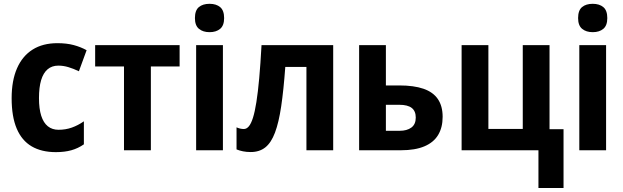

<svg xmlns="http://www.w3.org/2000/svg" viewBox="-20 -781 3238 998"><path d="M270.5 9.8Q195.8 9.8 144.5 -20.3Q93.3 -50.3 66.9 -112.5Q40.5 -174.8 40.5 -270.5Q40.5 -362.3 68.6 -426.3Q96.7 -490.2 149.7 -523.4Q202.6 -556.6 278.3 -556.6Q326.7 -556.6 363.5 -546.6Q400.4 -536.6 430.2 -520L390.1 -410.6Q361.3 -424.3 335.2 -432.1Q309.1 -439.9 283.2 -439.9Q250 -439.9 227.5 -420.9Q205.1 -401.9 193.8 -364.5Q182.6 -327.1 182.6 -271Q182.6 -215.8 194.3 -179.2Q206.1 -142.6 228.8 -124.5Q251.5 -106.4 284.2 -106.4Q321.3 -106.4 353.5 -117.9Q385.7 -129.4 416 -150.4V-30.8Q385.7 -9.8 350.8 0Q315.9 9.8 270.5 9.8Z M913.6 -435.5H764.2V0H624.5V-435.5H474.6V-546.4H913.6Z M1138.7 -546.4V0H999.5V-546.4ZM1069.3 -761.2Q1104 -761.2 1124.5 -743.9Q1145 -726.6 1145 -687Q1145 -648.4 1124.3 -631.1Q1103.5 -613.8 1069.3 -613.8Q1035.2 -613.8 1014.2 -631.1Q993.2 -648.4 993.2 -687Q993.2 -727.1 1013.7 -744.1Q1034.2 -761.2 1069.3 -761.2Z M1711.9 0H1572.8V-433.1H1462.9Q1454.1 -313 1441.7 -228.8Q1429.2 -144.5 1409.4 -91.8Q1389.6 -39.1 1359.1 -14.9Q1328.6 9.3 1283.2 9.3Q1261.2 9.3 1243.2 5.6Q1225.1 2 1209.5 -4.4V-119.1Q1217.8 -115.2 1227.5 -112.8Q1237.3 -110.4 1247.6 -110.4Q1261.7 -110.4 1273.4 -124.3Q1285.2 -138.2 1294.9 -168.9Q1304.7 -199.7 1312.7 -250.5Q1320.8 -301.3 1327.4 -374.5Q1334 -447.8 1339.4 -546.4H1711.9Z M1985.8 -336.9H2055.7Q2131.3 -336.9 2181.4 -319.6Q2231.4 -302.2 2256.1 -265.9Q2280.8 -229.5 2280.8 -173.8Q2280.8 -118.2 2257.3 -79.3Q2233.9 -40.5 2185.8 -20.3Q2137.7 0 2064.5 0H1846.7V-546.4H1985.8ZM2141.1 -169.9Q2141.1 -203.6 2120.1 -220Q2099.1 -236.3 2055.7 -236.3H1985.8V-101.1H2057.1Q2095.2 -101.1 2118.2 -117.9Q2141.1 -134.8 2141.1 -169.9Z M2909.2 196.3H2778.8V0H2379.4V-546.4H2518.6V-110.8H2697.3V-546.4H2836.4V-109.4H2909.2Z M3130.4 -546.4V0H2991.2V-546.4ZM3061 -761.2Q3095.7 -761.2 3116.2 -743.9Q3136.7 -726.6 3136.7 -687Q3136.7 -648.4 3116 -631.1Q3095.2 -613.8 3061 -613.8Q3026.9 -613.8 3005.9 -631.1Q2984.9 -648.4 2984.9 -687Q2984.9 -727.1 3005.4 -744.1Q3025.9 -761.2 3061 -761.2Z"/></svg>

Font: Open Sans SemiCondensed
Style: Bold
Weight: 700
Width: 4
Designer: Monotype Design Team
Foundry: Monotype Imaging Inc.
Version: Version 3.003